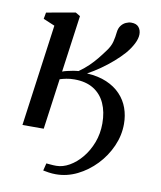

<svg xmlns="http://www.w3.org/2000/svg" viewBox="-84 -617 738 880"><g transform="rotate(10 285.5 -177.0)"><path d="M46 0 111 -473.5 57.5 -496 63 -526 197 -550 219 -537 182.5 -272.5Q192.5 -276.5 204.8 -279.2Q217 -282 230.2 -284.5Q243.5 -287 256.5 -288Q283 -307 301.5 -325Q320 -343 335.5 -362Q351 -381 367 -403Q384.5 -426 390.2 -449Q396 -472 398 -493.5Q400 -512 409 -524.2Q418 -536.5 431 -542.5Q444 -548.5 456.5 -548.5Q480 -548.5 491 -535.2Q502 -522 502 -502Q502 -482 489.5 -457.5Q477 -433 456.5 -409Q437 -387 410.8 -364Q384.5 -341 355.2 -320.5Q326 -300 296.5 -284Q349.5 -281 388.5 -264.2Q427.5 -247.5 453.2 -220.2Q479 -193 491.2 -158.5Q503.5 -124 503.5 -85Q503.5 -31.5 481.2 18.8Q459 69 420.8 109Q382.5 149 334.8 172.5Q287 196 235.5 196Q218.5 196 201.8 193.5Q185 191 176 189L184.5 154.5Q192.5 155 204.2 156.2Q216 157.5 231 157.5Q261 157.5 291.8 140Q322.5 122.5 348.2 91.5Q374 60.5 389.8 19Q405.5 -22.5 405.5 -70Q405.5 -123.5 387.5 -163.2Q369.5 -203 333.8 -225Q298 -247 245 -247Q224.5 -247 207.2 -243.5Q190 -240 177.5 -236L145 0Z"/></g></svg>

Font: Merriweather 60pt
Style: Italic
Weight: 400
Italic angle: -7.8°
Version: Version 2.101